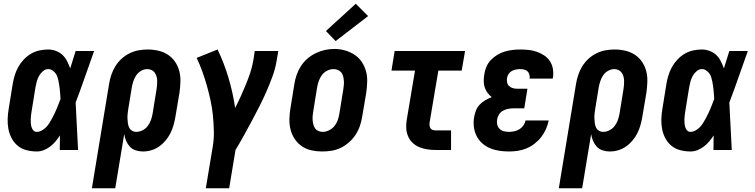

<svg xmlns="http://www.w3.org/2000/svg" viewBox="-20 -803 4040 1028"><path d="M177 8Q149 8 122 1Q95 -6 75 -22.5Q55 -39 42.5 -62.5Q30 -86 25 -112.5Q20 -139 21 -167Q22 -195 27 -223L48 -353Q52 -377 59 -400Q66 -423 78 -444.5Q90 -466 107.5 -484.5Q125 -503 146.5 -515.5Q168 -528 191.5 -533Q215 -538 238 -538Q260 -538 280.5 -530Q301 -522 315.5 -508Q330 -494 339.5 -475Q349 -456 356 -437Q363 -460 370.5 -483.5Q378 -507 385 -530H484Q459 -461 435 -391.5Q411 -322 385 -254Q389 -190 391.5 -126.5Q394 -63 398 0H300Q300 -19 300.5 -38.5Q301 -58 301 -78Q290 -61 277 -45.5Q264 -30 248 -18Q232 -6 214 1Q196 8 177 8ZM177 -97Q190 -97 203 -104Q216 -111 226.5 -121.5Q237 -132 244.5 -144.5Q252 -157 259 -169.5Q266 -182 272 -195Q278 -208 283.5 -221Q289 -234 294 -247Q299 -260 304 -273Q303 -285 302.5 -297Q302 -309 300.5 -321Q299 -333 297.5 -344.5Q296 -356 293.5 -368Q291 -380 287.5 -391Q284 -402 277 -411Q270 -420 260 -426.5Q250 -433 238 -433Q223 -433 210 -422Q197 -411 189 -396.5Q181 -382 177 -367Q173 -352 170 -336L149 -206Q147 -196 146 -185Q145 -174 144.5 -163.5Q144 -153 145 -142.5Q146 -132 149 -122Q152 -112 159 -104.5Q166 -97 177 -97Z M472 205 564 -353Q568 -378 576 -402Q584 -426 597.5 -448Q611 -470 630.5 -488Q650 -506 673.5 -517.5Q697 -529 721.5 -533.5Q746 -538 771 -538Q800 -538 828 -531.5Q856 -525 879 -510Q902 -495 917.5 -472Q933 -449 940 -422Q947 -395 946 -365.5Q945 -336 941 -307L919 -177Q915 -154 909 -132.5Q903 -111 892.5 -90Q882 -69 866.5 -50.5Q851 -32 831.5 -18.5Q812 -5 790 1.5Q768 8 745 8Q725 8 706.5 2Q688 -4 675.5 -17.5Q663 -31 655.5 -48.5Q648 -66 645 -85L597 205ZM709 -97Q727 -97 743.5 -105.5Q760 -114 771 -128.5Q782 -143 788 -160Q794 -177 797 -194L818 -324Q820 -336 821 -348Q822 -360 821.5 -371.5Q821 -383 818 -394Q815 -405 808.5 -414Q802 -423 791.5 -428Q781 -433 769 -433Q752 -433 736 -424Q720 -415 710 -400.5Q700 -386 694.5 -369.5Q689 -353 686 -337L667 -221Q665 -208 663.5 -195Q662 -182 662.5 -169.5Q663 -157 664.5 -144.5Q666 -132 671 -121Q676 -110 686.5 -103.5Q697 -97 709 -97Z M1082 205 1119 -17Q1126 -59 1125 -101Q1124 -143 1120 -184Q1116 -225 1107.5 -264.5Q1099 -304 1088 -343Q1077 -382 1063.5 -419.5Q1050 -457 1033 -493L1145 -538Q1180 -465 1203.5 -386Q1227 -307 1239 -225Q1255 -256 1269 -287Q1283 -318 1296 -349.5Q1309 -381 1319.5 -412.5Q1330 -444 1336 -477L1344 -530H1470L1461 -477Q1454 -435 1439 -394Q1424 -353 1406.5 -313Q1389 -273 1369 -233.5Q1349 -194 1328 -155Q1307 -116 1285.5 -77Q1264 -38 1241 0L1207 205Z M1705 8Q1676 8 1648 2Q1620 -4 1597 -19.5Q1574 -35 1558.5 -58Q1543 -81 1536 -108Q1529 -135 1529.5 -164.5Q1530 -194 1535 -223L1556 -353Q1560 -378 1568.5 -402.5Q1577 -427 1591.5 -449.5Q1606 -472 1626.5 -489.5Q1647 -507 1671 -518.5Q1695 -530 1720 -535.5Q1745 -541 1771 -541Q1800 -541 1827.5 -533Q1855 -525 1878 -510Q1901 -495 1916.5 -472Q1932 -449 1939.5 -422Q1947 -395 1946 -365.5Q1945 -336 1941 -307L1919 -177Q1915 -152 1906.5 -127.5Q1898 -103 1883.5 -81Q1869 -59 1848.5 -41Q1828 -23 1804.5 -11.5Q1781 0 1755.5 4Q1730 8 1705 8ZM1708 -97Q1725 -97 1742 -105.5Q1759 -114 1770.5 -128Q1782 -142 1788 -159Q1794 -176 1797 -194L1818 -324Q1820 -336 1821 -348Q1822 -360 1821 -372Q1820 -384 1817 -395.5Q1814 -407 1807 -415.5Q1800 -424 1789 -428.5Q1778 -433 1766 -433Q1748 -433 1731.5 -424.5Q1715 -416 1704 -401.5Q1693 -387 1687 -370Q1681 -353 1678 -336L1657 -206Q1655 -194 1654 -182Q1653 -170 1654 -158.5Q1655 -147 1658 -135.5Q1661 -124 1667.5 -115Q1674 -106 1685 -101.5Q1696 -97 1708 -97ZM1777 -583 1725 -637 1885 -783 1951 -717Z M2312 0Q2289 0 2266.5 -3.5Q2244 -7 2224 -15.5Q2204 -24 2188.5 -39Q2173 -54 2164.5 -74.5Q2156 -95 2155 -117.5Q2154 -140 2158 -163L2202 -425H2076L2093 -530H2470L2452 -425H2327L2280 -146Q2279 -138 2280 -130Q2281 -122 2285 -116Q2289 -110 2296.5 -107.5Q2304 -105 2312 -105H2395V0Z M2705 8Q2678 8 2652 4Q2626 0 2602.5 -10Q2579 -20 2560.5 -37Q2542 -54 2531 -76.5Q2520 -99 2517 -125.5Q2514 -152 2519 -178Q2522 -196 2529 -213Q2536 -230 2549 -243.5Q2562 -257 2578.5 -266.5Q2595 -276 2613 -283Q2600 -293 2590 -306.5Q2580 -320 2575 -336Q2570 -352 2570 -370Q2570 -388 2573 -405Q2576 -426 2584.5 -446Q2593 -466 2608.5 -482Q2624 -498 2643 -509.5Q2662 -521 2682.5 -527Q2703 -533 2724 -535.5Q2745 -538 2765 -538Q2789 -538 2811.5 -535.5Q2834 -533 2855 -525.5Q2876 -518 2894 -506Q2912 -494 2924 -476Q2936 -458 2940 -435.5Q2944 -413 2941 -390Q2940 -388 2940 -386Q2940 -384 2939 -382H2815Q2815 -382 2815 -383Q2815 -384 2816 -384Q2817 -395 2814 -405Q2811 -415 2804 -421.5Q2797 -428 2786.5 -430.5Q2776 -433 2765 -433Q2754 -433 2743 -431Q2732 -429 2721.5 -423.5Q2711 -418 2704 -408Q2697 -398 2695 -387Q2693 -375 2695 -363Q2697 -351 2705 -343Q2713 -335 2724.5 -331.5Q2736 -328 2748 -328H2804L2787 -223H2731Q2717 -223 2702.5 -220.5Q2688 -218 2674.5 -211Q2661 -204 2652.5 -191Q2644 -178 2642 -164Q2639 -150 2642 -136.5Q2645 -123 2654.5 -113.5Q2664 -104 2677.5 -100.5Q2691 -97 2705 -97Q2719 -97 2733.5 -100Q2748 -103 2761 -111Q2774 -119 2782.5 -131.5Q2791 -144 2794 -158H2918Q2913 -134 2903 -111.5Q2893 -89 2878 -69.5Q2863 -50 2842.5 -34Q2822 -18 2799 -8.5Q2776 1 2752.5 4.5Q2729 8 2705 8Z M2972 205 3064 -353Q3068 -378 3076 -402Q3084 -426 3097.5 -448Q3111 -470 3130.5 -488Q3150 -506 3173.5 -517.5Q3197 -529 3221.5 -533.5Q3246 -538 3271 -538Q3300 -538 3328 -531.5Q3356 -525 3379 -510Q3402 -495 3417.5 -472Q3433 -449 3440 -422Q3447 -395 3446 -365.5Q3445 -336 3441 -307L3419 -177Q3415 -154 3409 -132.5Q3403 -111 3392.5 -90Q3382 -69 3366.5 -50.5Q3351 -32 3331.5 -18.5Q3312 -5 3290 1.5Q3268 8 3245 8Q3225 8 3206.5 2Q3188 -4 3175.5 -17.5Q3163 -31 3155.5 -48.5Q3148 -66 3145 -85L3097 205ZM3209 -97Q3227 -97 3243.5 -105.5Q3260 -114 3271 -128.5Q3282 -143 3288 -160Q3294 -177 3297 -194L3318 -324Q3320 -336 3321 -348Q3322 -360 3321.5 -371.5Q3321 -383 3318 -394Q3315 -405 3308.5 -414Q3302 -423 3291.5 -428Q3281 -433 3269 -433Q3252 -433 3236 -424Q3220 -415 3210 -400.5Q3200 -386 3194.5 -369.5Q3189 -353 3186 -337L3167 -221Q3165 -208 3163.5 -195Q3162 -182 3162.5 -169.5Q3163 -157 3164.5 -144.5Q3166 -132 3171 -121Q3176 -110 3186.5 -103.5Q3197 -97 3209 -97Z M3677 8Q3649 8 3622 1Q3595 -6 3575 -22.5Q3555 -39 3542.5 -62.5Q3530 -86 3525 -112.5Q3520 -139 3521 -167Q3522 -195 3527 -223L3548 -353Q3552 -377 3559 -400Q3566 -423 3578 -444.5Q3590 -466 3607.5 -484.5Q3625 -503 3646.5 -515.5Q3668 -528 3691.5 -533Q3715 -538 3738 -538Q3760 -538 3780.5 -530Q3801 -522 3815.5 -508Q3830 -494 3839.5 -475Q3849 -456 3856 -437Q3863 -460 3870.5 -483.5Q3878 -507 3885 -530H3984Q3959 -461 3935 -391.5Q3911 -322 3885 -254Q3889 -190 3891.5 -126.5Q3894 -63 3898 0H3800Q3800 -19 3800.5 -38.5Q3801 -58 3801 -78Q3790 -61 3777 -45.5Q3764 -30 3748 -18Q3732 -6 3714 1Q3696 8 3677 8ZM3677 -97Q3690 -97 3703 -104Q3716 -111 3726.5 -121.5Q3737 -132 3744.5 -144.5Q3752 -157 3759 -169.5Q3766 -182 3772 -195Q3778 -208 3783.5 -221Q3789 -234 3794 -247Q3799 -260 3804 -273Q3803 -285 3802.5 -297Q3802 -309 3800.5 -321Q3799 -333 3797.5 -344.5Q3796 -356 3793.5 -368Q3791 -380 3787.5 -391Q3784 -402 3777 -411Q3770 -420 3760 -426.5Q3750 -433 3738 -433Q3723 -433 3710 -422Q3697 -411 3689 -396.5Q3681 -382 3677 -367Q3673 -352 3670 -336L3649 -206Q3647 -196 3646 -185Q3645 -174 3644.5 -163.5Q3644 -153 3645 -142.5Q3646 -132 3649 -122Q3652 -112 3659 -104.5Q3666 -97 3677 -97Z"/></svg>

Font: Iosevka Curly Slab XBdObl
Style: Regular
Weight: 800
Italic angle: -9°
Monospace: yes
Designer: Belleve Invis
Foundry: Belleve Invis
Version: Version 11.1.0; ttfautohint (v1.8.3)